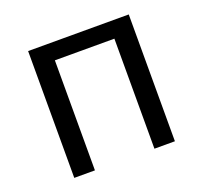

<svg xmlns="http://www.w3.org/2000/svg" viewBox="-100 -658 816 772"><g transform="rotate(-20 308.0 -271.5)"><path d="M523.4 -542.6V0H435.8V-470.8H181.2V0H92.8V-542.6Z"/></g></svg>

Font: 寒蝉端黑体 Light
Style: Regular
Weight: 300
Designer: ChillDuanSans {Warren2060}; 
Source Han Sans {Ryoko NISHIZUKA 西塚涼子 (kana, bopomofo & ideographs); Paul D. Hunt (Latin, G
Foundry: ChillType&Adobe
Version: Version 1.300;Glyphs 3.3 (3306)